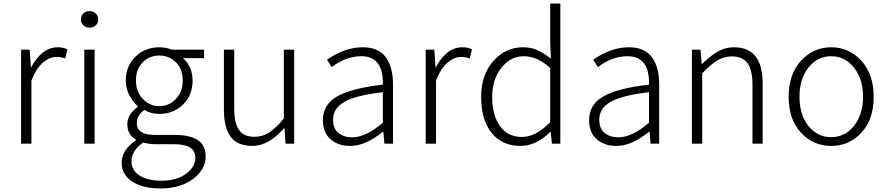

<svg xmlns="http://www.w3.org/2000/svg" viewBox="-20 -815 5031 1089"><path d="M99.6 0V-533.2H148.4L155.3 -433.6H157.2Q217.8 -546.9 307.6 -546.9Q339.8 -546.9 362.3 -535.2L349.6 -483.4Q327.1 -492.2 300.8 -492.2Q261.7 -492.2 223.6 -460Q185.5 -427.7 158.2 -358.4V0Z M458 0V-533.2H516.6V0ZM439.5 -704.1Q439.5 -726.6 453.1 -739.3Q466.8 -752 488.3 -752Q508.8 -752 522.9 -738.8Q537.1 -725.6 537.1 -704.1Q537.1 -683.6 522.9 -670.9Q508.8 -658.2 488.3 -658.2Q467.8 -658.2 453.6 -670.9Q439.5 -683.6 439.5 -704.1Z M890.6 253.9Q790 253.9 730 214.8Q669.9 175.8 669.9 108.4Q669.9 36.1 750 -18.6V-24.4Q702.1 -51.8 702.1 -110.4Q702.1 -166 761.7 -209V-212.9Q733.4 -236.3 713.4 -274.9Q693.4 -313.5 693.4 -358.4Q693.4 -440.4 748.5 -493.7Q803.7 -546.9 883.8 -546.9Q921.9 -546.9 955.1 -533.2H1137.7V-485.4H1017.6Q1072.3 -437.5 1072.3 -357.4Q1072.3 -275.4 1018.1 -222.2Q963.9 -168.9 883.8 -168.9Q837.9 -168.9 797.9 -191.4Q755.9 -160.2 755.9 -117.2Q755.9 -49.8 856.4 -49.8H967.8Q1058.6 -49.8 1102.5 -20Q1146.5 9.8 1146.5 73.2Q1146.5 145.5 1075.2 199.7Q1003.9 253.9 890.6 253.9ZM1016.6 -358.4Q1016.6 -422.9 978 -461.4Q939.5 -500 883.8 -500Q827.1 -500 789.1 -461.4Q751 -422.9 751 -358.4Q751 -294.9 790 -253.9Q829.1 -212.9 883.8 -212.9Q938.5 -212.9 977.5 -253.9Q1016.6 -294.9 1016.6 -358.4ZM897.5 210Q981.4 210 1034.7 170.9Q1087.9 131.8 1087.9 81.1Q1087.9 40 1057.6 21.5Q1027.3 2.9 966.8 2.9H858.4Q832 2.9 791 -5.9Q725.6 40 725.6 100.6Q725.6 150.4 771 180.2Q816.4 210 897.5 210Z M1411.1 12.7Q1328.1 12.7 1289.1 -38.1Q1250 -88.9 1250 -192.4V-533.2H1308.6V-199.2Q1308.6 -116.2 1335.9 -77.6Q1363.3 -39.1 1423.8 -39.1Q1468.8 -39.1 1506.3 -63Q1543.9 -86.9 1589.8 -142.6V-533.2H1648.4V0H1599.6L1593.8 -87.9H1590.8Q1503.9 12.7 1411.1 12.7Z M1965.8 12.7Q1898.4 12.7 1855 -24.9Q1811.5 -62.5 1811.5 -133.8Q1811.5 -221.7 1892.1 -268.1Q1972.7 -314.5 2151.4 -335Q2155.3 -496.1 2029.3 -496.1Q1942.4 -496.1 1861.3 -434.6L1835 -476.6Q1936.5 -546.9 2037.1 -546.9Q2127 -546.9 2168 -490.2Q2209 -433.6 2209 -337.9V0H2160.2L2154.3 -68.4H2152.3Q2053.7 12.7 1965.8 12.7ZM1978.5 -36.1Q2054.7 -36.1 2151.4 -119.1V-292Q1998 -274.4 1933.6 -237.3Q1869.1 -200.2 1869.1 -136.7Q1869.1 -85 1899.9 -60.5Q1930.7 -36.1 1978.5 -36.1Z M2394.5 0V-533.2H2443.4L2450.2 -433.6H2452.1Q2512.7 -546.9 2602.5 -546.9Q2634.8 -546.9 2657.2 -535.2L2644.5 -483.4Q2622.1 -492.2 2595.7 -492.2Q2556.6 -492.2 2518.6 -460Q2480.5 -427.7 2453.1 -358.4V0Z M2930.7 12.7Q2829.1 12.7 2769 -60.5Q2709 -133.8 2709 -265.6Q2709 -390.6 2778.3 -468.8Q2847.7 -546.9 2945.3 -546.9Q2991.2 -546.9 3026.9 -531.2Q3062.5 -515.6 3104.5 -482.4L3100.6 -578.1V-794.9H3158.2V0H3110.4L3103.5 -67.4H3101.6Q3021.5 12.7 2930.7 12.7ZM2940.4 -38.1Q3019.5 -38.1 3100.6 -122.1V-429.7Q3026.4 -496.1 2951.2 -496.1Q2875 -496.1 2823.2 -429.7Q2771.5 -363.3 2771.5 -265.6Q2771.5 -161.1 2815.9 -99.6Q2860.4 -38.1 2940.4 -38.1Z M3475.6 12.7Q3408.2 12.7 3364.7 -24.9Q3321.3 -62.5 3321.3 -133.8Q3321.3 -221.7 3401.9 -268.1Q3482.4 -314.5 3661.1 -335Q3665 -496.1 3539.1 -496.1Q3452.1 -496.1 3371.1 -434.6L3344.7 -476.6Q3446.3 -546.9 3546.9 -546.9Q3636.7 -546.9 3677.7 -490.2Q3718.8 -433.6 3718.8 -337.9V0H3669.9L3664.1 -68.4H3662.1Q3563.5 12.7 3475.6 12.7ZM3488.3 -36.1Q3564.5 -36.1 3661.1 -119.1V-292Q3507.8 -274.4 3443.4 -237.3Q3378.9 -200.2 3378.9 -136.7Q3378.9 -85 3409.7 -60.5Q3440.4 -36.1 3488.3 -36.1Z M3904.3 0V-533.2H3953.1L3960 -452.1H3961.9Q4008.8 -498 4050.8 -522.5Q4092.8 -546.9 4143.6 -546.9Q4305.7 -546.9 4305.7 -340.8V0H4248V-333Q4248 -417 4220.2 -456.1Q4192.4 -495.1 4130.9 -495.1Q4086.9 -495.1 4049.3 -472.7Q4011.7 -450.2 3962.9 -399.4V0Z M4453.1 -265.6Q4453.1 -394.5 4523.4 -470.7Q4593.8 -546.9 4694.3 -546.9Q4794.9 -546.9 4865.2 -470.7Q4935.5 -394.5 4935.5 -265.6Q4935.5 -137.7 4865.7 -62.5Q4795.9 12.7 4694.3 12.7Q4592.8 12.7 4522.9 -62.5Q4453.1 -137.7 4453.1 -265.6ZM4875 -265.6Q4875 -367.2 4823.7 -431.6Q4772.5 -496.1 4694.3 -496.1Q4616.2 -496.1 4565.4 -431.6Q4514.6 -367.2 4514.6 -265.6Q4514.6 -164.1 4565.4 -100.6Q4616.2 -37.1 4694.3 -37.1Q4772.5 -37.1 4823.7 -101.1Q4875 -165 4875 -265.6Z"/></svg>

Font: Bpmf Zihi Sans Light
Style: Light
Weight: 300
Foundry: But Ko
Version: Version 1.320